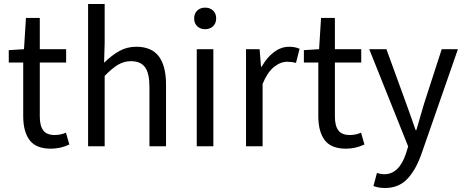

<svg xmlns="http://www.w3.org/2000/svg" viewBox="-20 -732 2324 961"><path d="M234.9 12.2Q160.6 12.2 128.4 -30.3Q96.2 -72.8 96.2 -150.9V-418.9H23.9V-481L100.1 -485.8L109.9 -642.1H179.2V-485.8H311V-418.9H179.2V-148.9Q179.2 -102.5 196.5 -79.3Q213.9 -56.2 253.9 -56.2Q283.2 -56.2 310.1 -67.9L327.1 -8.8Q282.7 12.2 234.9 12.2Z M420.9 0V-711.9H503.9V-518.1L501 -418Q540 -456.1 578.1 -477.1Q616.2 -498 662.1 -498Q738.3 -498 774.7 -450.2Q811 -402.3 811 -308.1V0H728V-296.9Q728 -364.7 706.1 -395.3Q684.1 -425.8 635.7 -425.8Q601.1 -425.8 571.5 -408.4Q542 -391.1 503.9 -352.1V0Z M964.8 0V-485.8H1047.9V0ZM951.7 -640.1Q951.7 -664.1 967 -679Q982.4 -693.8 1006.8 -693.8Q1031.2 -693.8 1046.6 -679Q1062 -664.1 1062 -640.1Q1062 -615.7 1046.6 -600.8Q1031.2 -585.9 1006.8 -585.9Q982.4 -585.9 967 -600.8Q951.7 -615.7 951.7 -640.1Z M1211.4 0V-485.8H1279.3L1286.6 -397.9H1289.6Q1315.9 -444.8 1351.6 -471.4Q1387.2 -498 1427.2 -498Q1456.5 -498 1479.5 -487.8L1461.4 -417Q1439.9 -422.9 1417.5 -422.9Q1383.3 -422.9 1350.6 -396.2Q1317.9 -369.6 1294.4 -312V0Z M1711.9 12.2Q1637.7 12.2 1605.5 -30.3Q1573.2 -72.8 1573.2 -150.9V-418.9H1501V-481L1577.1 -485.8L1586.9 -642.1H1656.2V-485.8H1788.1V-418.9H1656.2V-148.9Q1656.2 -102.5 1673.6 -79.3Q1690.9 -56.2 1731 -56.2Q1760.3 -56.2 1787.1 -67.9L1804.2 -8.8Q1759.8 12.2 1711.9 12.2Z M1906.7 209Q1876 209 1849.1 199.2L1866.7 133.8Q1886.7 140.1 1902.8 140.1Q1977.5 140.1 2011.7 37.1L2022.9 1L1828.1 -485.8H1914.1L2011.7 -217.8Q2021 -193.4 2038.3 -143.6Q2055.7 -93.8 2060.1 -81.1H2064Q2069.8 -100.1 2083.3 -147.2Q2096.7 -194.3 2104 -217.8L2190.9 -485.8H2272L2088.9 40Q2060.5 120.1 2017.6 164.6Q1974.6 209 1906.7 209Z"/></svg>

Font: Source Sans Pro
Style: Regular
Weight: 400
Designer: Paul D. Hunt
Foundry: Adobe Systems Incorporated
Version: Version 3.006;hotconv 1.0.111;makeotfexe 2.5.65597